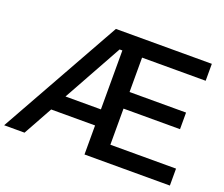

<svg xmlns="http://www.w3.org/2000/svg" viewBox="-147 -969 1355 1160"><g transform="rotate(20 530.0 -389.0)"><path d="M1043.3 0H494.4V-186.7H212.2L108.9 0H-22.2L413.3 -777.8H1030V-668.9H621.1V-447.8H984.4V-341.1H621.1V-108.9H1043.3ZM494.4 -668.9H476.7L266.7 -290H494.4Z"/></g></svg>

Font: Paperlogy 6 SemiBold
Style: Regular
Weight: 600
Designer: redesigned by Lee Juim, glyphs from Gmarket Sans & Montserrat
Foundry: PT&
Version: Version 1.001